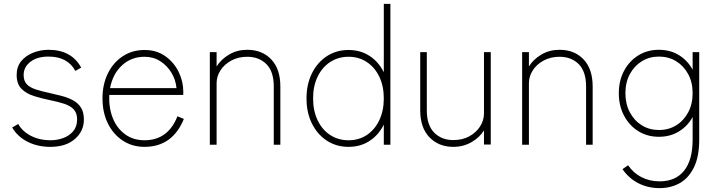

<svg xmlns="http://www.w3.org/2000/svg" viewBox="-20 -747 3711 991"><path d="M240 11Q174 11 122 -15.5Q70 -42 43 -89L74 -107Q96 -68 140.5 -45.5Q185 -23 240 -23Q275 -23 306.5 -34.5Q338 -46 358 -70Q378 -94 378 -130Q378 -164 360.5 -182.5Q343 -201 311 -211.5Q279 -222 234 -231Q195 -239 156 -251Q117 -263 91.5 -288Q66 -313 66 -360Q66 -403 89.5 -431.5Q113 -460 151 -475Q189 -490 230 -490Q349 -490 399 -398L369 -381Q329 -455 230 -455Q172 -455 137 -428Q102 -401 102 -360Q102 -329 118.5 -312Q135 -295 166 -285Q197 -275 240 -266Q271 -259 301.5 -251Q332 -243 357.5 -229Q383 -215 398 -191.5Q413 -168 413 -130Q413 -70 366.5 -29.5Q320 11 240 11Z M726 11Q663 11 614 -21Q565 -53 537 -109.5Q509 -166 509 -239Q509 -312 537 -368.5Q565 -425 614 -457Q663 -489 726 -489Q789 -489 834 -456.5Q879 -424 902.5 -375Q926 -326 926 -275V-257H544Q541 -191 562 -138Q583 -85 625.5 -54Q668 -23 726 -23Q847 -23 896 -147L929 -133Q870 11 726 11ZM548 -292H891Q887 -335 865 -371.5Q843 -408 807.5 -431Q772 -454 726 -454Q658 -454 610 -410Q562 -366 548 -292Z M1063 0V-478H1098V-404Q1121 -441 1162.5 -465.5Q1204 -490 1256 -490Q1333 -490 1380 -440.5Q1427 -391 1427 -301V0H1393V-301Q1393 -378 1355 -416Q1317 -454 1256 -454Q1210 -454 1174 -434.5Q1138 -415 1118 -384Q1098 -353 1098 -318V0Z M1779 11Q1716 11 1667 -21Q1618 -53 1590 -109.5Q1562 -166 1562 -239Q1562 -312 1590 -368.5Q1618 -425 1667 -457Q1716 -489 1779 -489Q1841 -489 1888 -458Q1935 -427 1961 -374V-727H1995V0H1961V-104Q1935 -51 1888 -20Q1841 11 1779 11ZM1779 -23Q1832 -23 1873 -50Q1914 -77 1937.5 -126Q1961 -175 1961 -239Q1961 -303 1937.5 -351.5Q1914 -400 1873 -427Q1832 -454 1779 -454Q1726 -454 1684.5 -427Q1643 -400 1619.5 -351.5Q1596 -303 1596 -239Q1596 -175 1619.5 -126Q1643 -77 1684.5 -50Q1726 -23 1779 -23Z M2320 11Q2244 11 2196.5 -38.5Q2149 -88 2149 -177V-478H2183V-177Q2183 -101 2221 -62.5Q2259 -24 2320 -24Q2367 -24 2402.5 -43.5Q2438 -63 2458 -94.5Q2478 -126 2478 -161V-478H2513V-1H2478V-74Q2456 -38 2414 -13.5Q2372 11 2320 11Z M2675 0V-478H2710V-404Q2733 -441 2774.5 -465.5Q2816 -490 2868 -490Q2945 -490 2992 -440.5Q3039 -391 3039 -301V0H3005V-301Q3005 -378 2967 -416Q2929 -454 2868 -454Q2822 -454 2786 -434.5Q2750 -415 2730 -384Q2710 -353 2710 -318V0Z M3385 224Q3324 224 3274.5 198.5Q3225 173 3193 126L3222 106Q3249 146 3291 167.5Q3333 189 3385 189Q3467 189 3511 134Q3555 79 3555 -27V-143Q3530 -97 3485 -69Q3440 -41 3381 -41Q3321 -41 3274.5 -70Q3228 -99 3201 -150Q3174 -201 3174 -266Q3174 -331 3201 -381.5Q3228 -432 3274.5 -461Q3321 -490 3381 -490Q3440 -490 3485 -462Q3530 -434 3555 -387V-478H3589V-27Q3589 63 3561 118.5Q3533 174 3487 199Q3441 224 3385 224ZM3381 -76Q3431 -76 3470 -100Q3509 -124 3532 -167Q3555 -210 3555 -266Q3555 -322 3532 -364.5Q3509 -407 3470 -431Q3431 -455 3381 -455Q3332 -455 3293 -431Q3254 -407 3231 -364.5Q3208 -322 3208 -266Q3208 -210 3231 -167Q3254 -124 3293 -100Q3332 -76 3381 -76Z"/></svg>

Font: Zen Kaku Gothic Antique Light
Style: Regular
Weight: 300
Designer: Yoshimichi Ohira
Foundry: Positype
Version: Version 1.001